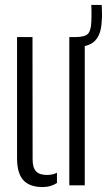

<svg xmlns="http://www.w3.org/2000/svg" viewBox="-20 -750 433 777"><path d="M49 -110V-600H111.5L112 -105Q112 -71.5 125.8 -56.8Q139.5 -42 170 -42Q193.5 -42 210.5 -51V-9.5Q185.5 7 152.5 7Q100 7 74.5 -20.8Q49 -48.5 49 -110ZM260.5 0V-600H323V0ZM287.5 -560Q276.5 -560 265.5 -562L264.5 -600Q270 -600 276.5 -600Q283 -600 287.5 -600Q324 -600.5 336 -613.2Q348 -626 349.5 -660.5Q350 -671.5 350.2 -683.8Q350.5 -696 350.2 -708Q350 -720 349.5 -730H391.5Q392 -719.5 392.5 -707.5Q393 -695.5 392.8 -683.5Q392.5 -671.5 391.5 -661Q388.5 -609 364 -584.5Q339.5 -560 287.5 -560Z"/></svg>

Font: Big Shoulders Stencil Text Thin Light
Style: Regular
Weight: 300
Version: Version 2.001